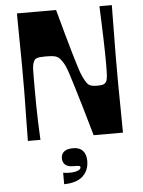

<svg xmlns="http://www.w3.org/2000/svg" viewBox="-62 -749 784 1050"><g transform="rotate(-5 330.0 -223.5)"><path d="M70 0Q71 -88 72 -143.5Q73 -199 73.5 -233Q74 -267 74 -286Q74 -305 74 -319Q74 -333 74 -350Q74 -367 74 -381Q74 -395 74 -414Q74 -433 73.5 -467Q73 -501 72.5 -556.5Q72 -612 71 -700H286Q308 -620 324 -561.5Q340 -503 352.5 -461.5Q365 -420 373 -393Q381 -366 387.5 -348.5Q394 -331 399.5 -320Q405 -309 411 -299Q422 -280 435 -274Q448 -268 474 -268Q496 -268 506 -271Q516 -274 522 -282Q526 -287 528.5 -297.5Q531 -308 532 -327Q533 -346 533 -377Q533 -405 532.5 -442.5Q532 -480 530.5 -523Q529 -566 527.5 -611.5Q526 -657 524 -700H592Q591 -612 590.5 -556.5Q590 -501 589.5 -467Q589 -433 589 -414Q589 -395 589 -381Q589 -367 589 -350Q589 -333 589 -319Q589 -305 589 -286Q589 -267 589.5 -233Q590 -199 590.5 -143.5Q591 -88 592 0H431Q404 -96 384 -163Q364 -230 350.5 -274.5Q337 -319 328 -346.5Q319 -374 312 -389Q305 -404 299.5 -412Q294 -420 288 -428Q276 -443 259 -447.5Q242 -452 209 -452Q173 -452 159.5 -447.5Q146 -443 141 -429Q137 -421 135 -410Q133 -399 132.5 -381Q132 -363 132 -331Q132 -308 132 -273Q132 -238 132.5 -195Q133 -152 134.5 -102.5Q136 -53 139 0ZM247 253V190Q253 191 262.5 192Q272 193 281 193Q311 193 327.5 186Q344 179 344 169Q344 162 336.5 160.5Q329 159 304 159Q276 159 261.5 146.5Q247 134 247 110Q247 87 263.5 74Q280 61 313 61Q348 61 366 81Q384 101 384 137Q384 189 350 220.5Q316 252 247 253Z"/></g></svg>

Font: Ojuju ExtraLight
Style: Bold
Weight: 700
Version: Version 1.000